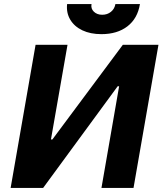

<svg xmlns="http://www.w3.org/2000/svg" viewBox="-20 -919 795 939"><path d="M154 -700H310.2L229.2 -237H236.2L580.8 -700H755L633 0H476.2L562.6 -497.2H555.6L191 0H32ZM308.2 -899H427.6Q423.4 -877 439 -861.9Q454.6 -846.8 480 -846.8Q504.8 -846.8 522.5 -861.1Q540.2 -875.4 544.4 -899H664.4Q652.8 -828.4 603.2 -790.2Q553.6 -752 476 -752Q422.2 -752 382.8 -770.7Q343.4 -789.4 323.5 -823Q303.6 -856.6 308.2 -899Z"/></svg>

Font: Fixel Italic Variable Display Thin
Style: Italic
Weight: 100
Italic angle: -10°
Designer: AlfaBravo + MacPaw
Foundry: Kyrylo Tkachov, Marchela Mozhyna, Serhii Makarenko, Maria Weinstein, Zakhar Kryvoshyya
Version: Version 1.210;Glyphs 3.2 (3217)